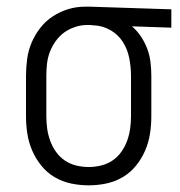

<svg xmlns="http://www.w3.org/2000/svg" viewBox="-20 -548 540 576"><path d="M246 8Q219 8 193 2.5Q167 -3 144 -16.5Q121 -30 104 -51Q87 -72 76.5 -96.5Q66 -121 62 -147Q58 -173 58 -200V-320Q58 -346 61.5 -371.5Q65 -397 75 -420.5Q85 -444 101 -464.5Q117 -485 138.5 -499Q160 -513 184.5 -520.5Q209 -528 235 -528H250L494 -520V-465L376 -469Q392 -455 403.5 -437.5Q415 -420 422 -401Q429 -382 431.5 -361.5Q434 -341 434 -320V-200Q434 -173 430 -147Q426 -121 415.5 -96.5Q405 -72 388 -51Q371 -30 348 -16.5Q325 -3 299 2.5Q273 8 246 8ZM246 -47Q265 -47 283.5 -51.5Q302 -56 317.5 -66.5Q333 -77 344 -92.5Q355 -108 361.5 -126Q368 -144 370.5 -162.5Q373 -181 373 -200V-320Q373 -346 368 -372.5Q363 -399 349 -421.5Q335 -444 311.5 -457.5Q288 -471 261 -472L250 -473H241Q223 -473 205 -467Q187 -461 172.5 -450.5Q158 -440 147 -424.5Q136 -409 129.5 -392Q123 -375 121 -356.5Q119 -338 119 -320V-200Q119 -181 121.5 -162.5Q124 -144 130.5 -126Q137 -108 148 -92.5Q159 -77 174.5 -66.5Q190 -56 208.5 -51.5Q227 -47 246 -47Z"/></svg>

Font: Iosevka Light
Style: Regular
Weight: 300
Monospace: yes
Designer: Belleve Invis
Foundry: Belleve Invis
Version: Version 32.5.0; ttfautohint (v1.8.4)